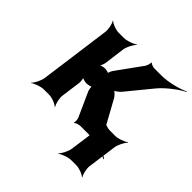

<svg xmlns="http://www.w3.org/2000/svg" viewBox="-197 -728 1090 1090"><g transform="rotate(45 348.0 -183.0)"><path d="M298 -171 364 -25C368 -16 370 5 365 11L369 13C373 7 395 0 405 0H470C525 0 597 21 631 41L633 37C600 18 547 -32 522 -78L428 -249C422 -259 403 -279 394 -279V-275C403 -275 428 -295 436 -305L559 -455C595 -498 659 -545 696 -563L695 -566C658 -548 584 -528 531 -528H471C461 -528 441 -535 439 -541L435 -539C438 -533 430 -511 425 -503L316 -352C310 -344 301 -324 303 -318L307 -320C305 -326 283 -330 275 -330C263 -330 242 -325 235 -319L237 -316C244 -322 252 -343 254 -355L270 -478C273 -502 293 -539 307 -552L305 -554C290 -542 251 -528 227 -528H185C161 -528 126 -542 115 -554L113 -552C123 -539 131 -502 128 -478L70 -50C67 -26 48 11 34 24L35 26C50 14 89 0 113 0H155C179 0 214 14 225 26L228 24C218 11 209 -26 212 -50L228 -167C230 -180 227 -203 221 -210L218 -208C224 -201 247 -195 260 -195C269 -195 293 -200 298 -206L294 -208C290 -202 295 -179 298 -171ZM604 124 628 -50C631 -74 650 -111 664 -124L662 -126C647 -114 609 -100 585 -100H544C520 -100 484 -114 473 -126L471 -124C481 -111 490 -74 487 -50L463 124C460 148 441 185 427 198L429 200C444 188 482 174 506 174H547C571 174 607 188 618 200L620 198C610 185 601 148 604 124Z"/></g></svg>

Font: Asimov
Style: EdgeIt
Weight: 500
Designer: Google
Version: Version 2.000980: 2014